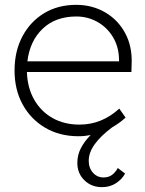

<svg xmlns="http://www.w3.org/2000/svg" viewBox="-20 -552 599 792"><path d="M304 10Q226 10 166.5 -25Q107 -60 73.5 -121Q40 -182 40 -261Q40 -341 72.5 -402Q105 -463 162 -497.5Q219 -532 294 -532Q360 -532 413 -501.5Q466 -471 496 -416Q526 -361 523 -288L522 -255H91Q93 -190 121 -141Q149 -92 197 -65Q245 -38 308 -38Q400 -38 472 -104L498 -67Q473 -44 443 -27Q396 8 371 42.5Q346 77 346 111Q346 141 363.5 160.5Q381 180 407 180Q428 180 442 169.5Q456 159 466 141L496 164Q483 188 458 204Q433 220 401 220Q357 220 328 191.5Q299 163 299 120Q299 87 314 58.5Q329 30 354 5Q329 10 304 10ZM295 -484Q209 -484 156 -433.5Q103 -383 93 -299H471V-307Q470 -359 446 -399Q422 -439 382 -461.5Q342 -484 295 -484Z"/></svg>

Font: Readex Pro ExtraLight
Style: Regular
Weight: 200
Designer: Bonnie Shaver-Troup, Thomas Jockin
Foundry: Lexend
Version: Version 1.203; ttfautohint (v1.8.3)